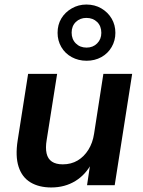

<svg xmlns="http://www.w3.org/2000/svg" viewBox="-20 -817 633 847"><path d="M206 10Q152 10 114.5 -12.5Q77 -35 62 -81.5Q47 -128 58 -198L104 -491H232L186 -200Q180 -165 185.5 -140.5Q191 -116 209 -104Q227 -92 257 -92Q294 -92 322.5 -109Q351 -126 370 -156.5Q389 -187 395 -227L436 -491H563L486 0H364L379 -100H386Q359 -47 312.5 -18.5Q266 10 206 10ZM362 -549Q326 -549 296.5 -565Q267 -581 250.5 -609.5Q234 -638 234 -672Q234 -708 250.5 -735.5Q267 -763 296.5 -780Q326 -797 361 -797Q398 -797 427 -780Q456 -763 472.5 -735Q489 -707 489 -672Q489 -638 472.5 -609.5Q456 -581 427 -565Q398 -549 362 -549ZM362 -607Q390 -607 408.5 -625.5Q427 -644 427 -672Q427 -702 408.5 -720Q390 -738 361 -738Q333 -738 314.5 -720Q296 -702 296 -673Q296 -644 314.5 -625.5Q333 -607 362 -607Z"/></svg>

Font: Nunito Sans 11pt
Style: Bold Italic
Weight: 700
Italic angle: -9°
Version: Version 3.101;gftools[0.9.27]